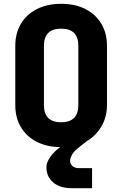

<svg xmlns="http://www.w3.org/2000/svg" viewBox="-20 -760 640 1005"><path d="M354 225Q293 225 258 194.5Q223 164 223 115Q223 90 243 61.5Q263 33 295 10Q223 9 170 -19Q117 -47 88.5 -96Q60 -145 60 -210V-520Q60 -586 89.5 -635.5Q119 -685 173 -712.5Q227 -740 300 -740Q374 -740 427.5 -712.5Q481 -685 510.5 -635.5Q540 -586 540 -520V-210Q540 -148 511 -98.5Q482 -49 434 -21L386 17Q366 33 356.5 51Q347 69 347 82Q347 98 359 109Q371 120 393 120H462V225ZM300 -120Q390 -120 390 -210V-520Q390 -610 300 -610Q210 -610 210 -520V-210Q210 -120 300 -120Z"/></svg>

Font: JetBrains Mono NL ExtraBold
Style: Regular
Weight: 800
Designer: Philipp Nurullin, Konstantin Bulenkov
Foundry: JetBrains
Version: Version 2.304; ttfautohint (v1.8.4.7-5d5b)